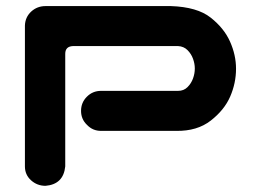

<svg xmlns="http://www.w3.org/2000/svg" viewBox="-20 -598 834 628"><path d="M193.4 -53.7Q187.5 4.9 128.9 9.8Q101.6 9.8 81.5 -8.3Q61.5 -26.4 61.5 -53.7V-514.6Q62.5 -542 82 -560.1Q101.6 -578.1 128.9 -578.1H539.1Q625 -575.2 668.9 -540.5Q712.9 -505.9 732.4 -461.9Q752 -418 752 -373Q752 -326.2 732.9 -282.2Q713.9 -238.3 669.4 -203.6Q625 -168.9 556.6 -169.9H310.5Q283.2 -169.9 264.6 -189.5Q245.1 -208 245.1 -235.4Q245.1 -262.7 264.2 -281.7Q283.2 -300.8 310.5 -300.8H562.5Q581.1 -300.8 593.3 -313Q605.5 -325.2 611.3 -341.3Q617.2 -357.4 617.2 -374Q617.2 -389.6 611.3 -405.8Q605.5 -421.9 593.3 -434.1Q581.1 -446.3 562.5 -447.3H218.8Q193.4 -446.3 193.4 -421.9Z"/></svg>

Font: Nico Moji
Style: Regular
Weight: 400
Version: Version 1.02